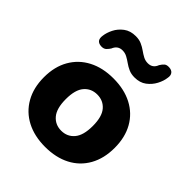

<svg xmlns="http://www.w3.org/2000/svg" viewBox="-211 -879 1017 1017"><g transform="rotate(45 297.5 -370.5)"><path d="M297 11Q217 11 157.5 -20Q98 -51 65 -109Q32 -167 32 -246Q32 -325 65 -382.5Q98 -440 157.5 -471Q217 -502 297 -502Q378 -502 437.5 -471Q497 -440 529.5 -382.5Q562 -325 562 -246Q562 -167 529.5 -109Q497 -51 437.5 -20Q378 11 297 11ZM297 -110Q342 -110 370 -143Q398 -176 398 -246Q398 -316 370 -348.5Q342 -381 297 -381Q252 -381 224 -348.5Q196 -316 196 -246Q196 -176 224 -143Q252 -110 297 -110ZM130 -576Q90 -579 97 -622Q100 -647 114 -675Q128 -703 155 -723.5Q182 -744 223 -744Q248 -744 267 -735.5Q286 -727 302 -715.5Q318 -704 334 -695.5Q350 -687 369 -687Q405 -687 418 -722Q427 -737 436.5 -745Q446 -753 464 -752Q484 -751 493 -739Q502 -727 498 -707Q495 -681 480 -652.5Q465 -624 438.5 -604Q412 -584 372 -584Q347 -584 328 -592.5Q309 -601 293 -612.5Q277 -624 261 -632.5Q245 -641 226 -641Q191 -641 177 -606Q171 -596 160.5 -585.5Q150 -575 130 -576Z"/></g></svg>

Font: Chiron GoRound TC EB
Style: Regular
Weight: 700
Designer: Ryoko NISHIZUKA 西塚涼子 (kana, bopomofo & ideographs); Paul D. Hunt (Latin, Greek & Cyrillic); Sandoll Communications 산돌커뮤니
Foundry: Adobe
Version: Version 1.000;hotconv 1.1.1;makeotfexe 2.6.0